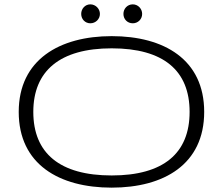

<svg xmlns="http://www.w3.org/2000/svg" viewBox="-20 -849 1024 882"><path d="M918 -335C918 -576 733 -683 493 -683C254 -683 66 -575 66 -335C66 -94 252 13 493 13C733 13 918 -94 918 -335ZM851 -335C851 -145 731 -43 493 -43C255 -43 133 -145 133 -335C133 -523 255 -627 493 -627C731 -627 851 -525 851 -335ZM353 -785C353 -761 371 -742 395 -742C419 -742 439 -761 439 -785C439 -809 419 -829 395 -829C371 -829 353 -809 353 -785ZM547 -785C547 -761 565 -742 590 -742C614 -742 633 -761 633 -785C633 -809 614 -829 590 -829C565 -829 547 -809 547 -785Z"/></svg>

Font: Stint Ultra Expanded
Style: Regular
Weight: 400
Width: 7
Designer: Astigmatic (AOETI)
Foundry: Astigmatic (AOETI)
Version: Version 1.000